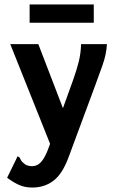

<svg xmlns="http://www.w3.org/2000/svg" viewBox="-20 -666 540 862"><path d="M125 176Q92 176 66 164.5Q40 153 12 132L55 44L58 36L67 40Q71 47 75 54.5Q79 62 93 72Q99 76 107 78Q115 80 124 80Q142 80 155.5 69.5Q169 59 180.5 38Q192 17 204 -18L309 -309Q324 -351 333.5 -389Q343 -427 344 -468H460Q458 -423 440 -372.5Q422 -322 405 -276L289 37Q261 114 220.5 145Q180 176 125 176ZM26 -468H152L285 -122L217 10ZM113 -564V-646H401V-564Z"/></svg>

Font: Inconsolata ExtraBold
Style: Regular
Weight: 800
Designer: Raph Levien, Cyreal, Brenton Simpson
Foundry: Raph Levien, Cyreal, Google
Version: Version 3.001